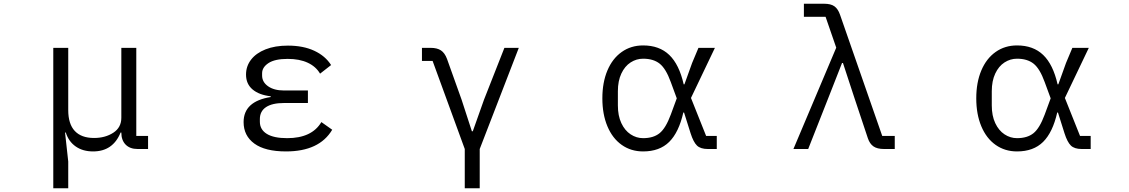

<svg xmlns="http://www.w3.org/2000/svg" viewBox="-20 -797 6040 1027"><path d="M265 210V-541H345V-208Q345 -134 380 -96.5Q415 -59 483 -59Q543 -59 586 -87Q629 -115 629 -167V-541H709V-70H772V0H716Q675 0 652 -23.5Q629 -47 629 -88H625Q584 13 478 13Q423 13 385 -13.5Q347 -40 332 -88H328L345 67V210Z M1283 -144Q1283 -255 1428 -278V-282Q1366 -289 1331 -318.5Q1296 -348 1296 -398Q1296 -443 1323 -478Q1350 -513 1400.5 -533Q1451 -553 1520 -553Q1602 -553 1661 -525.5Q1720 -498 1751 -449L1692 -403Q1670 -441 1626 -461.5Q1582 -482 1519 -482Q1450 -482 1416 -459.5Q1382 -437 1382 -405V-393Q1382 -358 1414 -335.5Q1446 -313 1499 -313H1627V-246H1499Q1436 -246 1403 -224Q1370 -202 1370 -160V-146Q1370 -104 1407 -81Q1444 -58 1516 -58Q1648 -58 1699 -144L1757 -103Q1688 13 1510 13Q1398 13 1340.5 -29Q1283 -71 1283 -144Z M2466 210V0L2294 -471H2237V-541H2284Q2318 -541 2338.5 -527.5Q2359 -514 2371 -482L2449 -264L2504 -95H2509L2569 -264L2678 -541H2755L2546 0V210Z M3202 -271Q3202 -356 3229 -420Q3256 -484 3305.5 -519Q3355 -554 3420 -554Q3507 -554 3560 -503Q3613 -452 3637 -346H3641L3682 -460L3716 -541H3804L3676 -273L3757 -70H3814V0H3766Q3727 0 3708 -18.5Q3689 -37 3674 -84L3639 -195H3635Q3611 -89 3559.5 -38Q3508 13 3420 13Q3355 13 3305.5 -22Q3256 -57 3229 -121.5Q3202 -186 3202 -271ZM3568 -184 3600 -271 3568 -358Q3542 -430 3508.5 -456.5Q3475 -483 3420 -483Q3384 -483 3353 -463Q3322 -443 3303.5 -403.5Q3285 -364 3285 -309V-233Q3285 -178 3303.5 -138.5Q3322 -99 3353 -78.5Q3384 -58 3420 -58Q3475 -58 3508 -84.5Q3541 -111 3568 -184Z M4224 0 4453 -542 4396 -707H4280V-777H4388Q4424 -777 4443 -763.5Q4462 -750 4473 -719L4699 -70H4766V0H4709Q4672 0 4652 -14Q4632 -28 4622 -58L4550 -274L4489 -460H4484L4411 -274L4303 0Z M5202 -271Q5202 -356 5229 -420Q5256 -484 5305.5 -519Q5355 -554 5420 -554Q5507 -554 5560 -503Q5613 -452 5637 -346H5641L5682 -460L5716 -541H5804L5676 -273L5757 -70H5814V0H5766Q5727 0 5708 -18.5Q5689 -37 5674 -84L5639 -195H5635Q5611 -89 5559.5 -38Q5508 13 5420 13Q5355 13 5305.5 -22Q5256 -57 5229 -121.5Q5202 -186 5202 -271ZM5568 -184 5600 -271 5568 -358Q5542 -430 5508.5 -456.5Q5475 -483 5420 -483Q5384 -483 5353 -463Q5322 -443 5303.5 -403.5Q5285 -364 5285 -309V-233Q5285 -178 5303.5 -138.5Q5322 -99 5353 -78.5Q5384 -58 5420 -58Q5475 -58 5508 -84.5Q5541 -111 5568 -184Z"/></svg>

Font: IBM Plex Sans JP
Style: Regular
Weight: 400
Designer: Mike Abbink; Paul van der Laan; Pieter van Rosmalen; Wujin Sim; Yejin Wi; Jinhee Kim; Boomi Park; Yona Kim; Kichan Ma
Foundry: Sandoll Inc.
Version: Version 1.000